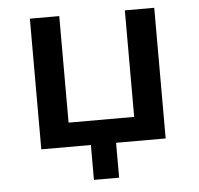

<svg xmlns="http://www.w3.org/2000/svg" viewBox="-48 -547 755 729"><g transform="rotate(-5 329.5 -182.5)"><path d="M281 133V0H92V-498H204V-92H454V-498H566V0H377V133Z"/></g></svg>

Font: Nunito Sans 7pt SemiBold
Style: Regular
Weight: 600
Designer: Vernon Adams
Foundry: Vernon Adams
Version: Version 3.101;gftools[0.9.27]